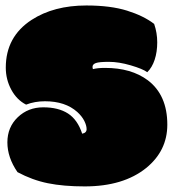

<svg xmlns="http://www.w3.org/2000/svg" viewBox="-20 -663 627 697"><path d="M278.3 -177.7Q294.4 -180.7 294.4 -194.1Q294.4 -207.5 285.9 -224.4Q277.3 -241.2 260.7 -256.3Q217.3 -295.4 143.1 -295.4Q106.4 -295.4 74.7 -283.2Q41 -300.3 21 -337.4Q1 -374.5 1 -417.5Q1 -529.8 94.7 -590.8Q175.3 -643.1 293.5 -643.1Q381.3 -643.1 441.4 -624.3Q501.5 -605.5 539.6 -576.2Q550.8 -543.9 550.8 -509.3Q550.8 -474.6 541.5 -446.3Q532.2 -418 514.6 -400.9Q498 -413.1 454.6 -425.8Q411.1 -438.5 375.5 -438.5Q339.8 -438.5 327.9 -434.1Q315.9 -429.7 315.9 -420.4Q315.9 -416 317.4 -412.1Q334.5 -416.5 361.3 -416.5Q456.5 -416.5 516.6 -371.6Q587.4 -317.9 587.4 -210.4Q587.4 -115.7 510.7 -53.2Q427.7 13.7 287.6 13.7Q210.4 13.7 153.8 2.2Q97.2 -9.3 43.5 -38.1Q6.8 -91.3 6.8 -146.2Q6.8 -201.2 44.4 -237.3Q82 -273.4 137 -273.4Q191.9 -273.4 226.8 -251Q261.7 -228.5 278.3 -177.7Z"/></svg>

Font: Modak
Style: Regular
Weight: 400
Version: Version 1.036;PS Version 1.000;hotconv 1.0.79;makeotf.lib2.5